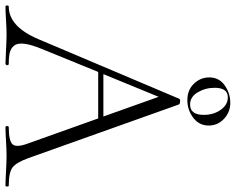

<svg xmlns="http://www.w3.org/2000/svg" viewBox="-112 -762 862 702"><g transform="rotate(90 319.0 -411.0)"><path d="M334 -665Q297 -665 274 -689Q251 -713 251 -745Q251 -781 280 -801.5Q309 -822 344 -822Q378 -822 402.5 -799Q427 -776 427 -743Q427 -708 398.5 -686.5Q370 -665 334 -665ZM324 -813Q289 -813 289 -765Q289 -731 305.5 -703Q322 -675 350 -675Q388 -675 388 -725Q388 -761 369.5 -787Q351 -813 324 -813ZM647 -12Q650 -12 650 -6Q650 0 647 0Q630 0 594.5 -2Q559 -4 537 -4Q516 -4 483 -2Q450 0 433 0Q429 0 429 -6Q429 -12 433 -12Q485 -12 496.5 -27Q508 -42 492 -84L401 -339H231L147 -133Q131 -94 128 -69Q125 -44 134.5 -32Q144 -20 159.5 -16Q175 -12 202 -12Q205 -12 206 -9Q207 -6 205.5 -3Q204 0 201 0Q188 0 151 -2Q114 -4 94 -4Q71 -4 40.5 -2Q10 0 -8 0Q-12 0 -12 -6Q-12 -12 -8 -12Q65 -12 111 -120L329 -635Q330 -639 339 -638.5Q348 -638 350 -634L546 -84Q562 -40 580 -26Q598 -12 647 -12ZM239 -358H394L322 -560Z"/></g></svg>

Font: Cormorant Upright Light
Style: Regular
Weight: 300
Designer: Christian Thalmann (Catharsis Fonts)
Foundry: Catharsis Fonts
Version: Version 3.302;PS 003.302;hotconv 1.0.88;makeotf.lib2.5.64775